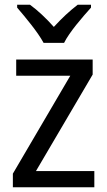

<svg xmlns="http://www.w3.org/2000/svg" viewBox="-20 -786 449 806"><path d="M163 -606H249C271 -651 327 -715 362 -754V-766H306C271 -739 241 -711 206 -673C174 -709 138 -743 106 -766H52V-754C87 -713 139 -651 163 -606ZM376 0V-68H131L369 -473V-536H48V-468H275L34 -57V0Z"/></svg>

Font: Noto Sans Sinhala UI SemiCondensed
Style: Regular
Weight: 400
Width: 4
Designer: Jelle Bosma - Monotype Design Team
Foundry: Monotype Imaging Inc.
Version: Version 2.006